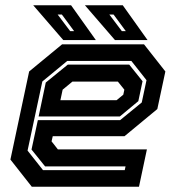

<svg xmlns="http://www.w3.org/2000/svg" viewBox="-20 -708 666 728"><path d="M526 -540 607 -437 576.5 -294.5 452 -191.5H180L175.5 -172L199.5 -141.5H537L507 0H100.5L19.5 -103L90.5 -437L215.5 -540ZM470 -463 520.5 -400 504.5 -324.5 434.5 -266.5H126.5L153.5 -395L237 -463ZM478 -477H235L140.5 -399L84.5 -137L143 -63H453L456 -77H151L99.5 -141L123.5 -252.5H435.5L517.5 -319.5L535.5 -404ZM427 -398.5H254.5L217.5 -368L209 -328H422L447.5 -349L451.5 -368ZM539.5 -556H416L302 -688H445.5ZM457 -590 410.5 -653H394.5L442 -590ZM343.5 -556H220L106 -688H249.5ZM261 -590 214.5 -653H198.5L246 -590Z"/></svg>

Font: Tourney
Style: Bold Italic
Weight: 700
Italic angle: -12°
Version: Version 1.015